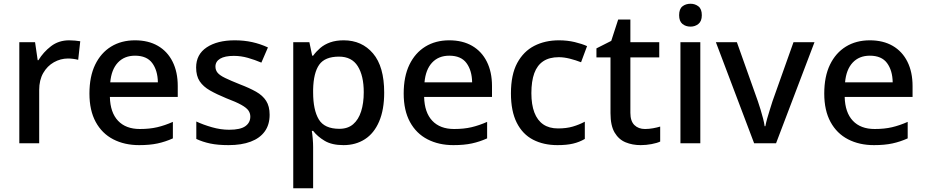

<svg xmlns="http://www.w3.org/2000/svg" viewBox="-20 -764 4936 1024"><path d="M349 -549Q363 -549 380 -547.5Q397 -546 408 -544L397 -445Q386 -448 371 -450Q356 -452 343 -452Q303 -452 267.5 -432Q232 -412 210.5 -374.5Q189 -337 189 -284V0H83V-539H167L181 -443H185Q211 -486 252 -517.5Q293 -549 349 -549Z M700 -549Q771 -549 822 -519.5Q873 -490 900.5 -435Q928 -380 928 -305V-247H566Q568 -164 609.5 -120Q651 -76 726 -76Q778 -76 818.5 -85.5Q859 -95 902 -114V-26Q862 -8 820.5 1Q779 10 722 10Q644 10 584 -21Q524 -52 490.5 -113.5Q457 -175 457 -265Q457 -356 487.5 -419Q518 -482 572.5 -515.5Q627 -549 700 -549ZM700 -467Q643 -467 608.5 -430Q574 -393 568 -325H822Q821 -388 792 -427.5Q763 -467 700 -467Z M1418 -152Q1418 -99 1392 -63Q1366 -27 1317 -8.5Q1268 10 1199 10Q1142 10 1101.5 1.5Q1061 -7 1027 -23V-116Q1063 -99 1110 -85.5Q1157 -72 1202 -72Q1262 -72 1288.5 -91Q1315 -110 1315 -142Q1315 -160 1305 -174.5Q1295 -189 1267.5 -204.5Q1240 -220 1187 -240Q1136 -261 1100 -281.5Q1064 -302 1045 -330.5Q1026 -359 1026 -404Q1026 -474 1082.5 -511.5Q1139 -549 1232 -549Q1281 -549 1324.5 -539.5Q1368 -530 1409 -511L1374 -430Q1339 -445 1302 -455.5Q1265 -466 1227 -466Q1179 -466 1154 -451Q1129 -436 1129 -409Q1129 -390 1140.5 -376Q1152 -362 1181 -348Q1210 -334 1260 -314Q1310 -295 1345.5 -275Q1381 -255 1399.5 -226Q1418 -197 1418 -152Z M1813 -549Q1910 -549 1969.5 -479Q2029 -409 2029 -270Q2029 -179 2002 -116Q1975 -53 1926 -21.5Q1877 10 1812 10Q1750 10 1711.5 -13Q1673 -36 1650 -66H1643Q1646 -48 1648 -23.5Q1650 1 1650 20V240H1544V-539H1630L1645 -467H1650Q1666 -489 1688 -508Q1710 -527 1741 -538Q1772 -549 1813 -549ZM1788 -462Q1713 -462 1682.5 -419Q1652 -376 1650 -287V-271Q1650 -178 1680 -127.5Q1710 -77 1790 -77Q1835 -77 1863.5 -101.5Q1892 -126 1906 -170Q1920 -214 1920 -272Q1920 -360 1888 -411Q1856 -462 1788 -462Z M2376 -549Q2447 -549 2498 -519.5Q2549 -490 2576.5 -435Q2604 -380 2604 -305V-247H2242Q2244 -164 2285.5 -120Q2327 -76 2402 -76Q2454 -76 2494.5 -85.5Q2535 -95 2578 -114V-26Q2538 -8 2496.5 1Q2455 10 2398 10Q2320 10 2260 -21Q2200 -52 2166.5 -113.5Q2133 -175 2133 -265Q2133 -356 2163.5 -419Q2194 -482 2248.5 -515.5Q2303 -549 2376 -549ZM2376 -467Q2319 -467 2284.5 -430Q2250 -393 2244 -325H2498Q2497 -388 2468 -427.5Q2439 -467 2376 -467Z M2953 10Q2879 10 2823 -19Q2767 -48 2736 -109.5Q2705 -171 2705 -266Q2705 -366 2738.5 -428Q2772 -490 2829.5 -519.5Q2887 -549 2961 -549Q3006 -549 3045.5 -539.5Q3085 -530 3111 -518L3079 -432Q3051 -443 3019.5 -451Q2988 -459 2960 -459Q2910 -459 2877.5 -437.5Q2845 -416 2829.5 -373.5Q2814 -331 2814 -267Q2814 -206 2830 -164Q2846 -122 2877.5 -100.5Q2909 -79 2956 -79Q3001 -79 3035 -89Q3069 -99 3099 -115V-23Q3070 -6 3036 2Q3002 10 2953 10Z M3420 -76Q3441 -76 3463 -80Q3485 -84 3501 -89V-9Q3484 -1 3455 4.5Q3426 10 3397 10Q3353 10 3316.5 -5Q3280 -20 3258 -57Q3236 -94 3236 -160V-458H3161V-506L3240 -546L3277 -660H3342V-539H3496V-458H3342V-162Q3342 -118 3363.5 -97Q3385 -76 3420 -76Z M3715 -539V0H3609V-539ZM3663 -744Q3687 -744 3705 -730Q3723 -716 3723 -683Q3723 -651 3705 -636.5Q3687 -622 3663 -622Q3637 -622 3619.5 -636.5Q3602 -651 3602 -683Q3602 -716 3619.5 -730Q3637 -744 3663 -744Z M4002 0 3798 -539H3910L4022 -224Q4029 -204 4036.5 -179Q4044 -154 4050 -131Q4056 -108 4058 -91H4062Q4065 -108 4071.5 -131.5Q4078 -155 4086 -179.5Q4094 -204 4100 -224L4212 -539H4324L4119 0Z M4619 -549Q4690 -549 4741 -519.5Q4792 -490 4819.5 -435Q4847 -380 4847 -305V-247H4485Q4487 -164 4528.5 -120Q4570 -76 4645 -76Q4697 -76 4737.5 -85.5Q4778 -95 4821 -114V-26Q4781 -8 4739.5 1Q4698 10 4641 10Q4563 10 4503 -21Q4443 -52 4409.5 -113.5Q4376 -175 4376 -265Q4376 -356 4406.5 -419Q4437 -482 4491.5 -515.5Q4546 -549 4619 -549ZM4619 -467Q4562 -467 4527.5 -430Q4493 -393 4487 -325H4741Q4740 -388 4711 -427.5Q4682 -467 4619 -467Z"/></svg>

Font: Noto Sans Cham Medium
Style: Regular
Weight: 500
Version: Version 2.002